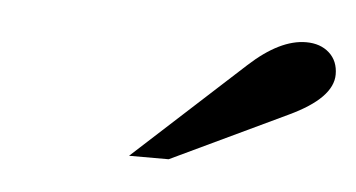

<svg xmlns="http://www.w3.org/2000/svg" viewBox="-28 -840 421 227"><g transform="rotate(5 183.0 -727.0)"><path d="M178 -651H131L261 -770Q297 -803 328 -803Q345 -803 355.5 -793.5Q366 -784 366 -768Q366 -740 315 -716Z"/></g></svg>

Font: Libre Baskerville
Style: Italic
Weight: 400
Italic angle: -15°
Designer: Pablo Impallari, Rodrigo Fuenzalida
Foundry: Pablo Impallari, Rodrigo Fuenzalida
Version: Version 1.051;Glyphs 3.2.3 (3260)